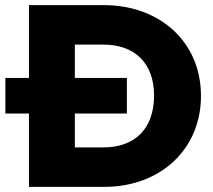

<svg xmlns="http://www.w3.org/2000/svg" viewBox="-20 -729 831 749"><path d="M93 0H387C603 0 764 -144 764 -355C764 -566 603 -709 385 -709H93V-425H1V-286H93ZM272 -154V-286H475V-425H272V-555H384C503 -555 581 -485 581 -356C581 -225 504 -154 384 -154Z"/></svg>

Font: MV Cash ExtraBold
Style: Regular
Weight: 800
Designer: Rodrigo Fuenzalida
Foundry: fragTYPE
Version: Version 1.100;Glyphs 3.1.2 (3151)